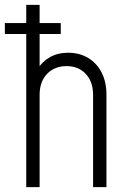

<svg xmlns="http://www.w3.org/2000/svg" viewBox="-33 -770 526 790"><path d="M-13 -630V-675H217V-630ZM75 0V-750H130V-473L121 -484Q140.5 -517 172.8 -535Q205 -553 247.5 -553Q294 -553 329.5 -531.8Q365 -510.5 385 -471.8Q405 -433 405 -380V0H350V-380Q350 -433.5 320 -465.8Q290 -498 241 -498Q191 -498 160.5 -465.8Q130 -433.5 130 -380V0Z"/></svg>

Font: Mohave Light
Style: Regular
Weight: 300
Designer: Gumpita Rahayu
Foundry: Tokotype
Version: Version 2.003